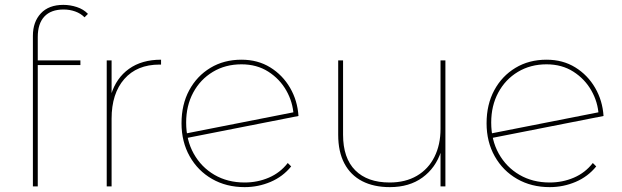

<svg xmlns="http://www.w3.org/2000/svg" viewBox="-20 -765 2551 788"><path d="M115 0V-618Q115 -675 147.5 -710Q180 -745 240 -745Q268 -745 295.5 -736Q323 -727 341 -708L327 -694Q311 -710 288.5 -718Q266 -726 241 -726Q189 -726 162 -697Q135 -668 135 -613V-514V-503V0ZM125 -498V-517H310V-498Z M418 0V-517H438V-374L436 -377Q457 -445 509.5 -482.5Q562 -520 641 -520V-500Q640 -500 638.5 -500Q637 -500 635 -500Q542 -500 490 -440.5Q438 -381 438 -278V0Z M984 3Q909 3 850.5 -30.5Q792 -64 758.5 -123.5Q725 -183 725 -259Q725 -336 756.5 -394.5Q788 -453 843.5 -486.5Q899 -520 971 -520Q1038 -520 1089 -488.5Q1140 -457 1170.5 -404.5Q1201 -352 1205 -289L743 -198L737 -216L1194 -306L1185 -292Q1182 -346 1155 -393.5Q1128 -441 1081 -471Q1034 -501 971 -501Q905 -501 853.5 -470Q802 -439 773 -385Q744 -331 744 -262Q744 -190 775 -134.5Q806 -79 860 -47.5Q914 -16 984 -16Q1037 -16 1083.5 -36Q1130 -56 1161 -96L1175 -82Q1141 -40 1090.5 -18.5Q1040 3 984 3Z M1580 3Q1514 3 1466.5 -21.5Q1419 -46 1393.5 -94Q1368 -142 1368 -212V-517H1388V-212Q1388 -116 1438 -66Q1488 -16 1579 -16Q1644 -16 1691 -43.5Q1738 -71 1763 -121Q1788 -171 1788 -236V-517H1808V0H1788V-146L1790 -143Q1768 -76 1714 -36.5Q1660 3 1580 3Z M2236 3Q2161 3 2102.5 -30.5Q2044 -64 2010.5 -123.5Q1977 -183 1977 -259Q1977 -336 2008.5 -394.5Q2040 -453 2095.5 -486.5Q2151 -520 2223 -520Q2290 -520 2341 -488.5Q2392 -457 2422.5 -404.5Q2453 -352 2457 -289L1995 -198L1989 -216L2446 -306L2437 -292Q2434 -346 2407 -393.5Q2380 -441 2333 -471Q2286 -501 2223 -501Q2157 -501 2105.5 -470Q2054 -439 2025 -385Q1996 -331 1996 -262Q1996 -190 2027 -134.5Q2058 -79 2112 -47.5Q2166 -16 2236 -16Q2289 -16 2335.5 -36Q2382 -56 2413 -96L2427 -82Q2393 -40 2342.5 -18.5Q2292 3 2236 3Z"/></svg>

Font: Montserrat Alternates Thin
Style: Regular
Weight: 100
Designer: Julieta Ulanovsky
Foundry: Julieta Ulanovsky
Version: Version 9.000